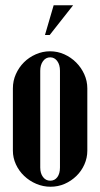

<svg xmlns="http://www.w3.org/2000/svg" viewBox="-20 -700 381 730"><path d="M170 -505Q199 -505 224.5 -493.5Q250 -482 269.5 -462.5Q289 -443 300.5 -417.5Q312 -392 312 -364V-127Q312 -100 301 -75Q290 -50 270.5 -31Q251 -12 226 -1Q201 10 172 10Q144 10 118 -1Q92 -12 72 -31Q52 -50 40.5 -75Q29 -100 29 -127V-364Q29 -393 40.5 -418.5Q52 -444 71 -463Q90 -482 116 -493.5Q142 -505 170 -505ZM171 -482Q154 -482 143.5 -467.5Q133 -453 133 -431V-63Q133 -41 143.5 -27Q154 -13 171 -13Q188 -13 198 -26.5Q208 -40 208 -63V-431Q208 -454 197.5 -468Q187 -482 171 -482ZM151 -567 184 -680H258L169 -567Z"/></svg>

Font: Moniqa Extra Bold Narrow Heading
Style: Regular
Weight: 800
Width: 4
Designer: Rajesh Rajput
Foundry: Rajesh Rajput
Version: Version 1.000;December 15, 2022;FontCreator 14.0.0.2794 32-b